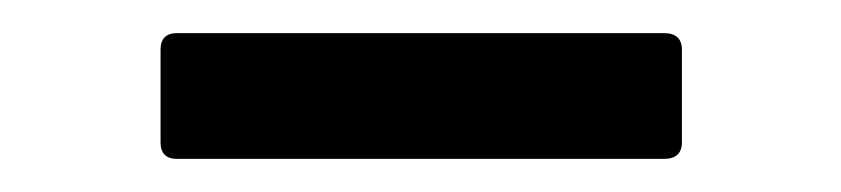

<svg xmlns="http://www.w3.org/2000/svg" viewBox="-20 -384 508 116"><path d="M87 -288Q77 -288 77 -298V-354Q77 -364 87 -364H381Q392 -364 392 -354V-298Q392 -288 381 -288Z"/></svg>

Font: LINE Seed Sans TH
Style: Regular
Weight: 400
Designer: Dalton Maag Ltd | Thai characters by Cadson Demak Co.,Ltd.
Foundry: Dalton Maag Ltd
Version: Version 1.002